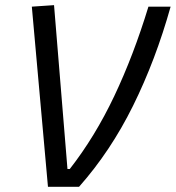

<svg xmlns="http://www.w3.org/2000/svg" viewBox="-20 -719 677 739"><path d="M164.6 0 102.5 -693.4 188 -699.2 239.7 -68.4H248.5Q345.7 -192.9 419.9 -349.4Q494.1 -505.9 551.3 -693.4H636.7Q579.1 -487.8 492.4 -312.5Q405.8 -137.2 284.2 0Z"/></svg>

Font: CaskaydiaCove NFP SemiLight
Style: Italic
Weight: 350
Italic angle: -10°
Designer: Aaron Bell
Foundry: Saja Typeworks
Version: Version 2111.001; VTT 6.35;Nerd Fonts 3.1.1